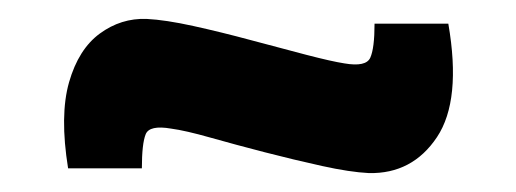

<svg xmlns="http://www.w3.org/2000/svg" viewBox="-20 -390 546 203"><path d="M135 -370Q155 -369 184.5 -362.5Q214 -356 245.5 -347.5Q277 -339 304 -332Q331 -325 344 -323Q367 -319 371.5 -329Q376 -339 376 -365H454Q468 -284 442 -245Q416 -206 370 -207Q350 -208 320.5 -214.5Q291 -221 260 -229Q229 -237 202.5 -244.5Q176 -252 161 -254Q138 -258 134 -248Q130 -238 130 -212H52Q43 -268 53 -303Q63 -338 85.5 -354.5Q108 -371 135 -370Z"/></svg>

Font: Exo 2 ExtraBold
Style: Regular
Weight: 800
Designer: Natanael Gama
Foundry: Natanael Gama
Version: Version 2.010